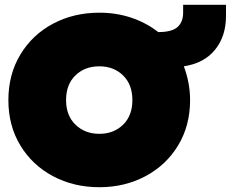

<svg xmlns="http://www.w3.org/2000/svg" viewBox="-20 -767 964 802"><path d="M15 -349Q15 -456 65 -539Q115 -622 201.5 -668Q288 -714 395 -714Q466 -714 528.5 -693Q591 -672 641 -633Q698 -633 721.5 -654Q745 -675 745 -715V-747H924V-700Q924 -616 878.5 -559.5Q833 -503 748 -490Q774 -420 774 -349Q774 -242 724 -159.5Q674 -77 587.5 -31Q501 15 395 15Q288 15 201.5 -31Q115 -77 65 -159.5Q15 -242 15 -349ZM533 -349Q533 -414 494 -452Q455 -490 395 -490Q334 -490 295 -452Q256 -414 256 -349Q256 -284 295.5 -246Q335 -208 395 -208Q455 -208 494 -246Q533 -284 533 -349Z"/></svg>

Font: Prompt Black
Style: Regular
Weight: 900
Designer: Katatrad Team
Foundry: CadsonDemak
Version: Version 1.001